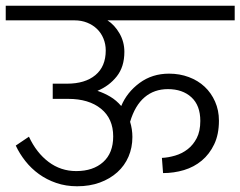

<svg xmlns="http://www.w3.org/2000/svg" viewBox="-30 -650 839 670"><path d="M310 -333Q334 -325 355 -312.5Q376 -300 393 -280Q413 -328 457 -360.5Q501 -393 560 -393Q597 -393 629 -381Q661 -369 684 -347.5Q707 -326 720.5 -295.5Q734 -265 734 -229Q734 -181 717.5 -146.5Q701 -112 674 -89.5Q647 -67 612 -56.5Q577 -46 539 -46L535 -99Q557 -100 581 -107Q605 -114 624.5 -129Q644 -144 656.5 -168Q669 -192 669 -228Q669 -282 638 -310.5Q607 -339 556 -339Q508 -339 474.5 -310.5Q441 -282 424 -225Q432 -199 432 -172Q432 -135 418.5 -103.5Q405 -72 379.5 -49Q354 -26 318.5 -13Q283 0 239 0Q200 0 166.5 -11.5Q133 -23 106 -42.5Q79 -62 58.5 -88Q38 -114 25 -142L71 -173Q97 -117 139.5 -85Q182 -53 236 -53Q295 -53 330 -84.5Q365 -116 365 -174Q365 -236 322.5 -270.5Q280 -305 208 -305H154V-358H204Q267 -358 303 -388Q339 -418 339 -474Q339 -496 331 -515.5Q323 -535 308.5 -549Q294 -563 274 -571Q254 -579 230 -579H-10V-630H789V-579H345Q370 -563 387 -533.5Q404 -504 404 -469Q404 -417 377.5 -383.5Q351 -350 310 -333Z"/></svg>

Font: Mukta Light
Style: Regular
Weight: 300
Designer: Girish Dalvi and Yashodeep Gholap
Foundry: Ek Type
Version: Version 2.538;PS 1.002;hotconv 16.6.51;makeotf.lib2.5.65220;